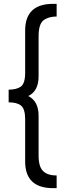

<svg xmlns="http://www.w3.org/2000/svg" viewBox="-20 -860 357 1000"><path d="M275 120H257Q111 120 111 -19V-239Q111 -292 90 -309.5Q69 -327 25 -327V-393Q66 -393 88.5 -409Q111 -425 111 -481V-701Q111 -840 257 -840H275V-774Q233 -774 207 -754.5Q181 -735 181 -671V-463Q181 -385 127 -360Q181 -333 181 -257V-49Q181 8 204.5 31Q228 54 275 54Z"/></svg>

Font: Tanohe Sans
Style: Regular
Weight: 400
Designer: Village Type and Design LLC & Cristiano Sobral
Foundry: Cooper Hewitt Smithsonian Design Museum
Version: Version 1.00;September 29, 2021;FontCreator 13.0.0.2655 64-b